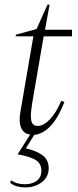

<svg xmlns="http://www.w3.org/2000/svg" viewBox="-20 -580 341 840"><path d="M90 240Q72 240 54 235Q36 230 25 220L27 210H30Q44 219 58.5 222.5Q73 226 89 226Q120 226 140.5 211Q161 196 161 167Q161 137 138.5 121.5Q116 106 57 95L112 9Q66 2 66 -58Q66 -72 69 -89L126 -421H49V-428L140 -453L188 -560H197L177 -450H295V-421H171L120 -124Q118 -108 116.5 -96Q115 -84 115 -74Q115 -49 122.5 -39Q130 -29 145 -29Q170 -29 197.5 -57Q225 -85 248 -139L262 -134Q233 -61 199.5 -27Q166 7 130 10L93 69Q141 80 167 100Q193 120 193 156Q193 194 163 217Q133 240 90 240Z"/></svg>

Font: Spectral ExtraLight
Style: Italic
Weight: 275
Italic angle: -10°
Designer: Jean-Baptiste Levee
Foundry: Production Type
Version: Version 2.001